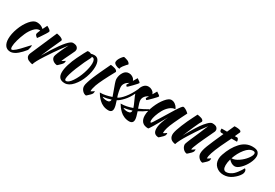

<svg xmlns="http://www.w3.org/2000/svg" viewBox="-21 -1426 3302 2305"><g transform="rotate(30 1630.0 -274.0)"><path d="M271 -462Q327 -433 327 -415Q327 -407 304.5 -371.5Q282 -336 260 -304L237 -273Q205 -295 205 -312Q205 -323 226 -370Q220 -371 215 -371Q179 -371 143 -331.5Q107 -292 83 -237Q59 -182 43.5 -126Q28 -70 28 -35Q28 -18 32 -9Q36 0 43 0Q74 0 177 -116Q223 -167 227 -167Q228 -167 228 -167Q229 -165 229 -160Q229 -151 226 -135Q223 -119 219 -108L216 -96Q215 -96 203 -81Q191 -66 174.5 -48.5Q158 -31 136.5 -12.5Q115 6 89.5 18.5Q64 31 41 31Q-9 30 -33 -4Q-57 -38 -57 -94Q-57 -162 -27 -243Q3 -324 50.5 -380.5Q98 -437 143 -437Q143 -437 144 -437Q201 -437 240 -400Z M418 -440Q422 -439 428 -438Q434 -437 449 -433.5Q464 -430 475.5 -425Q487 -420 497 -412.5Q507 -405 507 -396Q507 -393 505 -389Q431 -229 383 -113Q383 -113 453 -230Q586 -438 640 -439Q682 -439 699.5 -422.5Q717 -406 717 -385Q717 -375 714 -366Q711 -358 689.5 -313.5Q668 -269 648 -227.5Q628 -186 628 -182Q628 -182 629 -182Q632 -182 643 -188.5Q654 -195 664 -202L673 -209Q677 -205 672 -182Q670 -172 653.5 -154Q637 -136 622 -123L607 -110Q574 -112 549 -132Q524 -152 524 -183Q524 -190 529 -205Q534 -220 541.5 -238Q549 -256 558 -276.5Q567 -297 576.5 -316Q586 -335 593.5 -350.5Q601 -366 606 -375.5Q611 -385 611 -385Q584 -349 543 -293.5Q502 -238 429 -126Q356 -14 346 28Q342 28 335.5 27Q329 26 313 21Q297 16 284.5 9.5Q272 3 262 -10.5Q252 -24 252 -41Q252 -56 259 -73Z M841 -440Q849 -443 858 -443Q875 -443 892 -433Q913 -440 938 -440Q977 -440 996.5 -408.5Q1016 -377 1016 -324Q1016 -253 986.5 -171Q957 -89 904.5 -29Q852 31 795 31Q794 31 794 31Q794 31 793 31Q700 31 700 -67Q700 -113 719.5 -177Q739 -241 769.5 -303Q800 -365 814.5 -392.5Q829 -420 841 -440ZM918 -406Q921 -401 921 -397Q921 -395 920 -393Q877 -314 825 -187Q779 -71 778 -26Q778 0 795 0Q830 0 871 -61Q912 -122 938.5 -202.5Q965 -283 965 -341Q965 -405 928 -407Q923 -407 918 -406Z M1166 -437Q1170 -437 1176 -436.5Q1182 -436 1198 -433Q1214 -430 1226.5 -426Q1239 -422 1249.5 -413.5Q1260 -405 1261 -394Q1159 -209 1131 -131Q1112 -76 1112 -41Q1112 -41 1113 -41Q1116 -41 1127 -47.5Q1138 -54 1148 -61L1157 -68Q1161 -63 1156 -40Q1154 -30 1137.5 -12Q1121 6 1106 18L1091 31Q1061 29 1037.5 2.5Q1014 -24 1014 -57Q1014 -68 1017 -82.5Q1020 -97 1026.5 -116.5Q1033 -136 1039 -154Q1045 -172 1056.5 -198.5Q1068 -225 1076 -244Q1084 -263 1098.5 -294Q1113 -325 1121 -342Q1129 -359 1144.5 -391.5Q1160 -424 1166 -437ZM1255 -599Q1259 -599 1265 -597.5Q1271 -596 1286.5 -592Q1302 -588 1313.5 -582.5Q1325 -577 1335 -567Q1345 -557 1346 -546Q1339 -539 1327.5 -527.5Q1316 -516 1297.5 -491Q1279 -466 1279 -452Q1279 -450 1280 -448Q1277 -448 1274 -448Q1253 -448 1226.5 -461.5Q1200 -475 1197 -493Q1197 -496 1197 -500Q1197 -521 1211.5 -545.5Q1226 -570 1240 -585Z M1383 -81Q1331 -63 1272 -56Q1294 -40 1335 -40Q1338 -40 1342 -40Q1385 -42 1383 -81ZM1666 -92Q1614 -74 1555 -66Q1577 -50 1618 -50Q1622 -50 1626 -51Q1668 -53 1666 -92ZM1407 -460Q1433 -460 1453 -448Q1473 -436 1480 -425Q1487 -414 1492 -403L1525 -460Q1573 -430 1573 -420Q1573 -414 1520.5 -359.5Q1468 -305 1463 -305Q1461 -305 1456.5 -309.5Q1452 -314 1449 -319L1446 -323L1468 -362Q1401 -326 1401 -269Q1401 -248 1409.5 -206Q1418 -164 1429 -135Q1463 -149 1510.5 -206.5Q1558 -264 1597 -349Q1607 -387 1631 -412.5Q1655 -438 1690 -438Q1716 -438 1736 -426Q1756 -414 1763 -403.5Q1770 -393 1775 -381L1808 -438Q1857 -408 1857 -398Q1857 -392 1804 -338Q1751 -284 1746 -284Q1744 -284 1739.5 -288.5Q1735 -293 1732 -297L1729 -301L1752 -340Q1684 -305 1684 -247Q1684 -222 1712 -145Q1769 -170 1833 -207Q1834 -205 1835 -203Q1836 -201 1836.5 -194.5Q1837 -188 1834 -185Q1777 -142 1723 -116Q1734 -82 1741 -56.5Q1748 -31 1748 -12Q1748 41 1693 41Q1656 41 1622 26.5Q1588 12 1564 -11.5Q1540 -35 1525.5 -54.5Q1511 -74 1500 -94Q1505 -94 1510 -94Q1575 -94 1659 -124Q1652 -149 1625.5 -206Q1599 -263 1593 -285Q1560 -215 1515.5 -167.5Q1471 -120 1439 -105Q1464 -35 1464 -1Q1464 51 1410 51Q1372 51 1338.5 36.5Q1305 22 1281 -1.5Q1257 -25 1242.5 -44.5Q1228 -64 1217 -84Q1222 -84 1227 -84Q1292 -84 1376 -114Q1370 -134 1352 -181.5Q1334 -229 1321 -267Q1308 -305 1308 -322Q1308 -325 1308 -328Q1308 -375 1334.5 -417.5Q1361 -460 1407 -460Z M2007 -437Q2037 -437 2061.5 -418.5Q2086 -400 2095 -382L2104 -363Q2104 -363 2103 -363Q2065 -363 2029 -332.5Q1993 -302 1969.5 -259.5Q1946 -217 1931.5 -174Q1917 -131 1917 -103Q1917 -77 1929 -76Q1937 -77 1991 -167Q2045 -257 2101.5 -347Q2158 -437 2172 -437Q2186 -437 2206.5 -425.5Q2227 -414 2240 -402L2253 -390Q2221 -326 2208 -300Q2195 -274 2167.5 -214.5Q2140 -155 2128.5 -115.5Q2117 -76 2117 -51Q2117 -46 2117 -42Q2117 -41 2118 -41Q2121 -41 2132 -47.5Q2143 -54 2152 -61L2161 -68Q2166 -63 2161 -40Q2159 -30 2142.5 -12Q2126 6 2111 18L2096 31Q2021 31 2021 -49Q2021 -92 2039 -144.5Q2057 -197 2078 -237Q1945 0 1935 0Q1876 0 1849 -31Q1822 -62 1822 -115Q1822 -177 1854 -254.5Q1886 -332 1929.5 -384.5Q1973 -437 2006 -437Q2007 -437 2007 -437Z M2574 -440Q2617 -440 2634.5 -424Q2652 -408 2652 -387Q2652 -377 2649 -369Q2639 -347 2617 -300.5Q2595 -254 2578.5 -219Q2562 -184 2545 -145Q2528 -106 2518.5 -79Q2509 -52 2509 -40Q2509 -40 2510 -40Q2513 -40 2524 -46.5Q2535 -53 2544 -60L2553 -67Q2558 -63 2553 -40Q2551 -30 2534.5 -12Q2518 6 2503 18L2488 31Q2457 29 2433.5 2Q2410 -25 2411 -59Q2419 -86 2438.5 -132Q2458 -178 2490 -250Q2522 -322 2546 -383Q2523 -353 2489 -306Q2455 -259 2390.5 -156Q2326 -53 2310 0Q2306 0 2300.5 -0.5Q2295 -1 2280 -6Q2265 -11 2253.5 -19Q2242 -27 2233 -43.5Q2224 -60 2224 -83Q2224 -91 2225 -100Q2231 -143 2266 -228Q2301 -313 2334 -376L2366 -440Q2370 -440 2376 -439Q2382 -438 2398 -435Q2414 -432 2425.5 -427.5Q2437 -423 2446.5 -414Q2456 -405 2455 -394Q2439 -371 2401 -285Q2363 -199 2336 -130Q2342 -143 2353 -163.5Q2364 -184 2395.5 -237.5Q2427 -291 2455.5 -332Q2484 -373 2517.5 -406.5Q2551 -440 2574 -440Z M2842 -542Q2872 -542 2894 -535.5Q2916 -529 2915 -511Q2908 -497 2898 -474.5Q2888 -452 2883 -440L2917 -441Q2917 -441 2918 -441Q2925 -441 2932.5 -426Q2940 -411 2939 -395H2863Q2856 -379 2837 -342Q2742 -151 2728 -74Q2725 -56 2725 -41Q2725 -41 2726 -41Q2729 -41 2740 -47.5Q2751 -54 2760.5 -61Q2770 -68 2770 -68Q2774 -63 2769 -40Q2767 -30 2750.5 -12Q2734 6 2719 18L2704 31Q2674 29 2650.5 2.5Q2627 -24 2627 -57Q2627 -97 2653 -164.5Q2679 -232 2752 -394Q2748 -394 2739.5 -394Q2731 -394 2724 -394L2717 -395Q2707 -398 2703 -406Q2699 -414 2699 -425Q2699 -429 2700 -440H2775Q2799 -496 2820 -541Q2829 -542 2842 -542Z M2975 -171Q2961 -122 2961 -84Q2961 -14 3007 -14Q3031 -14 3055.5 -26Q3080 -38 3097.5 -53.5Q3115 -69 3133.5 -93.5Q3152 -118 3160.5 -132Q3169 -146 3181 -167Q3201 -156 3201 -128Q3201 -110 3191 -92Q3166 -48 3112.5 -8.5Q3059 31 2994 31Q2933 31 2891.5 -6.5Q2850 -44 2850 -106Q2850 -136 2862 -170Q2902 -288 2971 -363Q3040 -438 3132 -438Q3189 -438 3210.5 -416.5Q3232 -395 3232 -360Q3232 -317 3204.5 -261.5Q3177 -206 3136 -165.5Q3095 -125 3061 -125Q3016 -125 2975 -171ZM2981 -190Q2982 -190 2983 -190Q3025 -190 3075.5 -224.5Q3126 -259 3159 -303Q3192 -347 3192 -374Q3192 -398 3163 -398Q3163 -398 3162 -398Q3109 -397 3059 -335Q3009 -273 2981 -190Z"/></g></svg>

Font: Vervelle
Style: Script
Weight: 400
Monospace: yes
Designer: Nur Solikh
Foundry: Astageni Type
Version: Version 1.0